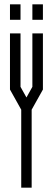

<svg xmlns="http://www.w3.org/2000/svg" viewBox="-20 -869 245 889"><path d="M129.9 -848.8H178.7V-777.2H129.9ZM26.2 -848.8H75V-777.2H26.2ZM75 -466.9 102.5 -417.7 129.9 -466.9V-714.3H178.7V-454.4L126.6 -361.1V0H78.3V-361.1L26.2 -454.4V-714.3H75Z"/></svg>

Font: Marapfhont
Style: Book
Weight: 400
Version: Version 0.15